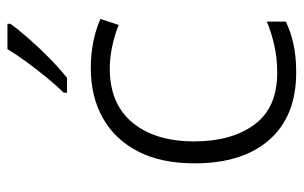

<svg xmlns="http://www.w3.org/2000/svg" viewBox="-170 -636 816 516"><g transform="rotate(-90 238.0 -378.0)"><path d="M301 10Q184 10 120.5 -62Q57 -134 57 -263Q57 -353 89 -415Q121 -477 178.5 -509.5Q236 -542 313 -542Q351 -542 385 -535Q419 -528 445 -516L429 -467Q402 -478 371 -484.5Q340 -491 312 -491Q217 -491 166.5 -430Q116 -369 116 -264Q116 -164 161 -102.5Q206 -41 301 -41Q340 -41 375 -49Q410 -57 438 -69V-18Q412 -5 378.5 2.5Q345 10 301 10ZM432 -758Q417 -737 392.5 -709Q368 -681 340 -653.5Q312 -626 287 -606H247V-615Q266 -634 288 -661Q310 -688 330.5 -716Q351 -744 364 -766H432Z"/></g></svg>

Font: Noto Sans Thai Looped Light
Style: Regular
Weight: 300
Designer: Sasikarn Vongin, Ben Mitchell
Foundry: The Fontpad Ltd
Version: Version 1.001; ttfautohint (v1.8.4.7-5d5b)